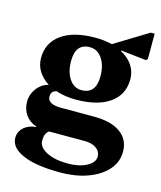

<svg xmlns="http://www.w3.org/2000/svg" viewBox="-126 -707 882 1050"><g transform="rotate(15 315.0 -182.5)"><path d="M294 -156Q233 -156 182 -173Q151 -167 151 -136Q151 -92 230 -92H416Q512 -92 565 -54Q618 -16 618 53Q618 111 579 155.5Q540 200 471.5 225.5Q403 251 313 251Q178 251 103.5 219Q29 187 29 130Q29 96 55.5 72Q82 48 124 45V42Q85 29 62.5 -2.5Q40 -34 40 -77Q40 -118 65.5 -152Q91 -186 131 -196Q94 -219 73 -252.5Q52 -286 52 -327Q52 -414 120.5 -462.5Q189 -511 312 -511Q362 -511 406 -500L596 -616H618V-473L609 -464L465 -480V-476Q507 -454 530.5 -419Q554 -384 554 -340Q554 -253 485.5 -204.5Q417 -156 294 -156ZM310 -214Q392 -214 392 -313Q392 -375 365.5 -414Q339 -453 296 -453Q215 -453 215 -354Q215 -292 241.5 -253Q268 -214 310 -214ZM175 107Q175 145 221.5 169Q268 193 343 193Q406 193 448.5 170.5Q491 148 491 114Q491 85 466 67.5Q441 50 398 50H199Q175 65 175 107Z"/></g></svg>

Font: Platypi
Style: Bold
Weight: 700
Designer: David Sargent
Foundry: Bolt Cutter Type
Version: Version 1.200; ttfautohint (v1.8.4.7-5d5b)